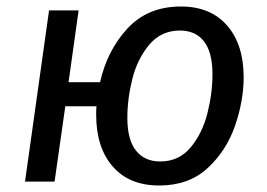

<svg xmlns="http://www.w3.org/2000/svg" viewBox="-20 -559 822 591"><path d="M730 -321Q730 -249 703.5 -172Q677 -95 619 -41.5Q561 12 470 12Q378 12 327 -46.5Q276 -105 276 -206Q276 -223 277 -232H181L148 0H57L131 -527H222L191 -306H288Q310 -404 372.5 -471.5Q435 -539 537 -539Q628 -539 679 -480.5Q730 -422 730 -321ZM634 -331Q634 -398 608 -431.5Q582 -465 534 -465Q476 -465 439.5 -421.5Q403 -378 387.5 -316.5Q372 -255 372 -196Q372 -129 398.5 -95.5Q425 -62 473 -62Q531 -62 567 -105.5Q603 -149 618.5 -210.5Q634 -272 634 -331Z"/></svg>

Font: Fira Sans
Style: Italic
Weight: 400
Italic angle: -8°
Designer: bBox Type GmbH & Carrois Corporate GbR & Edenspiekermann AG
Foundry: bBox Type GmbH & Carrois Corporate GbR & Edenspiekermann AG
Version: Version 4.301